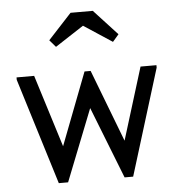

<svg xmlns="http://www.w3.org/2000/svg" viewBox="-50 -730 723 782"><g transform="rotate(-5 311.0 -339.5)"><path d="M159 4H197L342 -363H284L428 4H463L597 -430V-440H532L427 -100L457 -103L328 -440H303L174 -104L203 -101L97 -440H25V-430ZM196 -550 351 -651H275L429 -550L454 -579L358 -683H267L171 -579Z"/></g></svg>

Font: Tilda Sans VF
Style: Regular
Weight: 400
Designer: ParaType Ltd
Foundry: ParaType Ltd
Version: Version 1.010